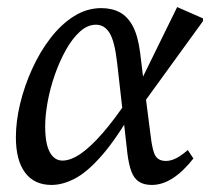

<svg xmlns="http://www.w3.org/2000/svg" viewBox="-20 -511 595 544"><path d="M126 13Q77 13 51 -22Q25 -57 25 -122Q25 -167 37 -217Q49 -267 71 -315.5Q93 -364 123 -403Q153 -442 189.5 -465Q226 -488 267 -488Q297 -488 319.5 -476Q342 -464 356.5 -436.5Q371 -409 377 -362L388 -272L391 -250L407 -125Q412 -82 421 -68.5Q430 -55 450 -55Q464 -55 479 -62.5Q494 -70 512 -86L528 -62Q499 -25 469.5 -6Q440 13 410 13Q388 13 374 4Q360 -5 352.5 -24.5Q345 -44 341 -76L312 -332Q305 -394 290.5 -417.5Q276 -441 252 -441Q228 -441 206.5 -421.5Q185 -402 167 -370Q149 -338 135.5 -299.5Q122 -261 115 -222.5Q108 -184 108 -153Q108 -104 121 -80Q134 -56 157 -56Q180 -56 208 -75Q236 -94 270.5 -133.5Q305 -173 345 -233L364 -201H358Q310 -118 269 -71Q228 -24 193 -5.5Q158 13 126 13ZM381 -211 374 -271 482 -491 555 -459V-451Z"/></svg>

Font: Source Serif 4
Style: Italic
Weight: 400
Italic angle: -12°
Designer: Frank Grießhammer
Foundry: Adobe Systems Incorporated
Version: Version 4.004;hotconv 1.0.116;makeotfexe 2.5.65601